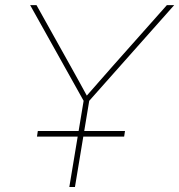

<svg xmlns="http://www.w3.org/2000/svg" viewBox="-20 -748 717 768"><path d="M257.3 0 314.5 -344.7 100.6 -727.5H126L261.7 -484.4Q279.3 -453.1 296.4 -421.9Q313.5 -390.6 330.6 -359.4H321.8Q349.1 -390.6 376.7 -421.9Q404.3 -453.1 431.6 -484.4L647.5 -727.5H676.8L336.9 -344.7L279.8 0ZM127.9 -201.7 131.3 -224.1H480L476.6 -201.7Z"/></svg>

Font: Inter 20pt Thin
Style: Italic
Weight: 250
Italic angle: -9.3988°
Version: Version 4.001;git-66647c0bb